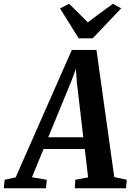

<svg xmlns="http://www.w3.org/2000/svg" viewBox="-94 -1016 704 1036"><path d="M-73.5 0 -69 -46 -9.5 -59 293.5 -746.5H426.5L522.5 -60.5L590 -46L586 0H309.5L312.5 -46L381.5 -59L363.5 -212H141L78.5 -59.5L158.5 -46L154 0ZM166.5 -275.5H355.5L320.5 -573.5L315.5 -644.5L293.5 -584.5ZM330.5 -809 230 -970.5 279 -995.5Q304.5 -970.5 329.8 -945.5Q355 -920.5 379.5 -895.5Q413.5 -921 447.2 -945.8Q481 -970.5 515.5 -995.5L560 -971L406 -809Z"/></svg>

Font: Merriweather 24pt SemiCondensed
Style: Bold Italic
Weight: 700
Width: 4
Italic angle: -7.8°
Designer: Eben Sorkin
Foundry: Eben Sorkin
Version: Version 2.101